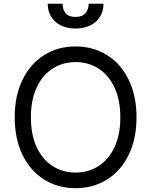

<svg xmlns="http://www.w3.org/2000/svg" viewBox="-20 -982 797 1012"><path d="M378.6 9.9Q285.5 9.9 212.5 -35.7Q139.6 -81.3 98.5 -166Q57.5 -250.7 57.5 -363.6Q57.5 -476.6 98.5 -561.3Q139.6 -646 212.5 -691.6Q285.5 -737.2 378.6 -737.2Q471.2 -737.2 544.2 -691.6Q617.2 -646 658.4 -561.3Q699.6 -476.6 699.6 -363.6Q699.6 -250.7 658.4 -166Q617.2 -81.3 544.2 -35.7Q471.2 9.9 378.6 9.9ZM378.6 -654.8Q311.4 -654.8 257.8 -620.9Q204.2 -587 173.5 -521.1Q142.8 -455.3 142.8 -363.6Q142.8 -272 173.5 -206.1Q204.2 -140.3 257.8 -106.4Q311.4 -72.4 378.6 -72.4Q445.3 -72.4 498.8 -106.4Q552.2 -140.3 583.3 -206.1Q614.3 -272 614.3 -363.6Q614.3 -455.3 583.3 -521.1Q552.2 -587 498.8 -620.9Q445.3 -654.8 378.6 -654.8ZM525.6 -962.4Q525.6 -924 507.5 -894.4Q489.3 -864.7 456 -848.2Q422.6 -831.7 377.8 -831.7Q333.8 -831.7 300.6 -848.2Q267.4 -864.7 249.5 -894.4Q231.5 -924 231.5 -962.4H309.7Q309.7 -931.8 326.2 -912.3Q342.7 -892.8 377.8 -892.8Q413 -892.8 430.2 -912.5Q447.4 -932.2 447.4 -962.4Z"/></svg>

Font: Riot Sans
Style: Regular
Weight: 400
Designer: Rasmus Andersson
Foundry: rsms
Version: Version 4.001